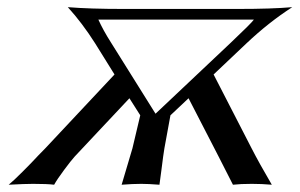

<svg xmlns="http://www.w3.org/2000/svg" viewBox="-20 -508 826 528"><path d="M783.7 -488.3Q719.2 -446.8 657.7 -388.7L567.4 -303.2L671.9 -100.1Q692.9 -59.1 727.5 0Q700.2 -2.4 672.4 -2.4Q641.1 -2.4 620.6 0Q600.1 -40.5 581.1 -77.6L498.5 -237.8L448.7 -190.9Q443.8 -165 432.1 -100.1Q430.7 -93.3 428.7 -77.6Q426.8 -62 423.6 -38.1Q420.4 -14.2 418.5 0Q387.7 -2.4 368.7 -2.4Q344.7 -2.4 314.5 0L344.2 -100.1Q346.7 -110.4 354.5 -143.6Q362.3 -176.8 365.7 -190.9L335.9 -237.8L185.5 -77.6Q175.8 -66.9 156.5 -41Q137.2 -15.1 128.9 0Q110.4 -2.4 70.8 -2.4Q48.8 -2.4 3.9 0Q17.6 -11.2 42.7 -36.4Q67.9 -61.5 85.9 -81.1L104.5 -100.1L294.9 -303.2L241.7 -388.7Q206.1 -444.8 166.5 -488.3Q226.6 -483.4 319.3 -483.4H634.3Q727.5 -483.4 783.7 -488.3ZM407.7 -195.3 615.2 -391.1Q670.9 -443.8 678.2 -454.1H250.5Q263.7 -424.8 285.2 -391.1Z"/></svg>

Font: Flanker
Style: Italic
Weight: 400
Italic angle: -12°
Designer: Flanker
Version: Version 2.027